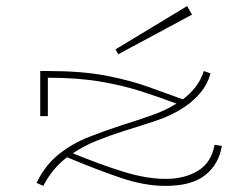

<svg xmlns="http://www.w3.org/2000/svg" viewBox="-20 -599 808 630"><path d="M594 -579 610 -551 368 -421 359 -437ZM137 -218H112V-366H137Q248 -366 326.5 -351Q405 -336 465 -314.5Q525 -293 580 -273Q604 -291 621.5 -313.5Q639 -336 649 -366L671 -358Q660 -321 638 -295Q616 -269 587 -249Q546 -221 493.5 -203.5Q441 -186 386 -169Q342 -155 299 -138Q256 -121 219 -96Q309 -59 385 -35.5Q461 -12 524 -12Q586 -12 630 -39Q674 -66 684 -124L708 -120Q698 -60 653.5 -24.5Q609 11 523 11Q453 11 373 -16.5Q293 -44 200 -83Q176 -65 156.5 -41.5Q137 -18 122 11L100 1Q128 -57 172.5 -92.5Q217 -128 271.5 -149.5Q326 -171 382 -189Q430 -204 476 -220Q522 -236 559 -259Q506 -279 446 -298.5Q386 -318 311 -331Q236 -344 137 -344Z"/></svg>

Font: BhuTuka Expanded One
Style: Regular
Weight: 400
Designer: Erin McLaughlin
Version: Version 1.000; ttfautohint (v1.8.3)